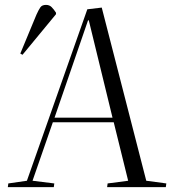

<svg xmlns="http://www.w3.org/2000/svg" viewBox="-20 -765 705 785"><path d="M396 -734 578 -26 660 -15 658 0H418L420 -15L504 -26L445 -265H196L113 -26L202 -15L200 0H12L14 -15L90 -26L337 -727ZM203 -284H440L343 -682H340ZM72 -541 63 -546 129 -705Q138 -725 145 -735Q152 -745 168 -745Q182 -745 191 -736Q200 -727 209 -713V-707Z"/></svg>

Font: Literata 72pt Light
Style: Italic
Weight: 300
Italic angle: -2°
Designer: Latin by Veronika Burian and Jose Scaglione. Greek by Irene Vlachou. Cyrillic by Vera Evstafieva
Foundry: TypeTogether
Version: Version 3.002